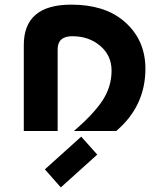

<svg xmlns="http://www.w3.org/2000/svg" viewBox="-20 -567 684 831"><path d="M83 0V-372.1Q83 -546.9 288.1 -546.9Q429.7 -546.9 512.7 -478.5Q609.4 -398.9 609.4 -269Q608.9 -106.9 482.9 0H299.8Q385.3 -73.2 424.3 -132.8Q462.9 -192.4 462.9 -261.2Q462.9 -327.1 413.1 -369.1Q364.3 -410.2 293 -410.2Q229.5 -410.2 229.5 -353.5V0ZM331.5 24.4 400.9 102.1 243.2 244.1 174.3 166Z"/></svg>

Font: Newest Shape
Style: Bold
Weight: 700
Designer: Wojciech Kalinowski "wmk69" (wmk69@o2.pl)
Foundry: Wojciech Kalinowski "wmk69" (wmk69@o2.pl)
Version: Version 1.0.0; 2022-02-24